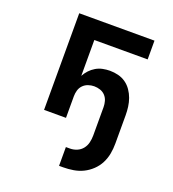

<svg xmlns="http://www.w3.org/2000/svg" viewBox="-138 -625 875 971"><g transform="rotate(20 300.0 -140.0)"><path d="M290 240V139H312Q331 139 349 131.5Q367 124 379 109Q391 94 395.5 75Q400 56 400 37V-116Q400 -132 395.5 -148Q391 -164 380 -176Q369 -188 353 -193.5Q337 -199 320 -199Q304 -199 288 -193.5Q272 -188 260.5 -176Q249 -164 244.5 -148Q240 -132 240 -116V0H122V-520H527V-419H240V-226Q249 -243 262.5 -257.5Q276 -272 293 -282Q310 -292 329.5 -296Q349 -300 368 -300Q391 -300 413 -294.5Q435 -289 453.5 -276Q472 -263 485 -244Q498 -225 505.5 -204Q513 -183 516 -160.5Q519 -138 519 -116V37Q519 65 514 92Q509 119 496.5 143.5Q484 168 463.5 187.5Q443 207 418.5 219Q394 231 366.5 235.5Q339 240 312 240Z"/></g></svg>

Font: R Plex Mono
Style: Bold
Weight: 700
Monospace: yes
Designer: Belleve Invis
Foundry: Belleve Invis
Version: Version 31.8.0